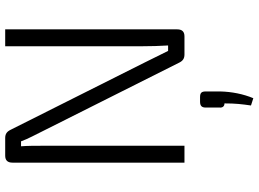

<svg xmlns="http://www.w3.org/2000/svg" viewBox="-148 -582 995 739"><g transform="rotate(-90 349.5 -212.5)"><path d="M606 -690H541V-162C541 -129 542 -96 544 -63H523C508 -94 491 -128 477 -156L220 -668C213 -683 204 -690 188 -690H120C102 -690 93 -681 93 -662V0H158V-546C158 -574 158 -602 156 -629H175C184 -603 202 -571 214 -546L477 -22C484 -7 493 0 509 0H579C597 0 606 -9 606 -28ZM328 60C312 60 305 66 305 82V135C304 147 310 154 321 154C321 197 318 221 313 256L341 265C357 227 366 182 367 138V82C367 66 362 60 345 60Z"/></g></svg>

Font: SnT
Style: Regular
Weight: 300
Designer: Natanael Gama
Version: Version 1.001;PS 001.001;hotconv 1.0.70;makeotf.lib2.5.58329